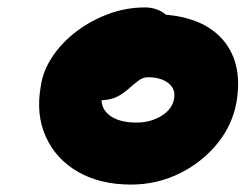

<svg xmlns="http://www.w3.org/2000/svg" viewBox="-20 -737 661 517"><path d="M333 -240Q250 -240 190.5 -274Q131 -308 103.5 -368.5Q76 -429 90 -506Q96 -547 121.5 -585Q147 -623 186 -652.5Q225 -682 272.5 -699.5Q320 -717 370 -717Q399 -717 421 -702Q443 -687 437 -653Q430 -613 407 -581.5Q384 -550 330 -536Q317 -535 300.5 -526Q284 -517 270.5 -504Q257 -491 254 -477Q250 -446 275 -426.5Q300 -407 348 -407Q386 -407 415.5 -425.5Q445 -444 449 -473Q453 -498 433 -513.5Q413 -529 378 -529Q365 -529 353 -520Q341 -511 323 -495Q302 -478 285.5 -472.5Q269 -467 247 -467Q229 -467 213.5 -475Q198 -483 191.5 -503.5Q185 -524 193 -563Q197 -589 217 -613Q237 -637 266 -656.5Q295 -676 327 -687.5Q359 -699 388 -699Q515 -699 575 -635.5Q635 -572 617 -463Q606 -400 564.5 -349.5Q523 -299 462.5 -269.5Q402 -240 333 -240Z"/></svg>

Font: Shantell Sans ExtraBold
Style: Italic
Weight: 800
Italic angle: -11°
Designer: Stephen Nixon, Anya Danilova, Shantell Martin
Foundry: Arrow Type
Version: Version 1.011;[c5ecc13dd]